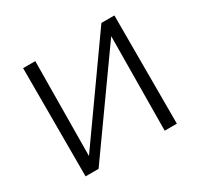

<svg xmlns="http://www.w3.org/2000/svg" viewBox="-140 -834 1053 1011"><g transform="rotate(-30 386.5 -329.0)"><path d="M664 -658V0H590L595 -572L188 0H109V-658H183L178 -84L585 -658Z"/></g></svg>

Font: EauTestInfant
Style: Regular
Weight: 400
Designer: Christian Thalmann (Catharsis Fonts)
Version: Version 0.001;PS 000.001;hotconv 1.0.88;makeotf.lib2.5.64775